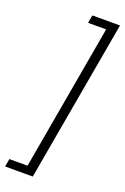

<svg xmlns="http://www.w3.org/2000/svg" viewBox="-211 -768 632 969"><g transform="rotate(20 105.0 -283.5)"><path d="M-46 150 -38.5 107.5H59L196.5 -674.5H99.5L107 -717H255.5L102.5 150Z"/></g></svg>

Font: Anybody Light
Style: Italic
Weight: 300
Italic angle: -10°
Designer: Tyler Finck
Foundry: Etcetera Type Company
Version: Version 1.010; ttfautohint (v1.8.3) -l 8 -r 50 -G 200 -x 14 